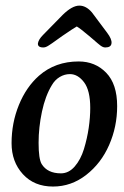

<svg xmlns="http://www.w3.org/2000/svg" viewBox="-20 -663 450 697"><path d="M206.5 -532.7Q197.8 -526.9 186.3 -518.3Q174.8 -509.8 169.2 -506.1Q163.6 -502.4 157 -498Q150.4 -493.7 145.8 -492.2Q141.1 -490.7 137.2 -490.7Q116.2 -490.7 117.7 -505.9Q120.1 -520 136.2 -536.1L207.5 -608.9Q241.7 -642.6 268.1 -642.6Q292.5 -642.6 313.5 -618.2L369.1 -543.9Q386.7 -520.5 384.8 -505.9Q383.3 -490.7 362.3 -490.7Q358.4 -490.7 354.2 -492.2Q350.1 -493.7 344.5 -497.8Q338.9 -502 334.2 -506.1Q329.6 -510.3 320.1 -518.3Q310.5 -526.4 303.2 -532.7Q272 -559.1 258.8 -566.9Q248.5 -561.5 206.5 -532.7ZM22 -143.1Q22 -216.8 48.6 -282Q75.2 -347.2 121.6 -388.2Q180.7 -439.9 265.6 -439.9Q325.7 -439.9 365.5 -398.9Q405.3 -357.9 405.3 -277.8Q405.3 -203.1 376.2 -136.7Q347.2 -70.3 293 -28.1Q238.8 14.2 172.4 14.2Q104 14.2 63 -30.8Q22 -75.7 22 -143.1ZM201.2 -33.7Q229.5 -33.7 251.2 -58.6Q272.9 -83.5 284.7 -121.8Q296.4 -160.2 302 -198.5Q307.6 -236.8 307.6 -271Q307.6 -334.5 285.2 -364.3Q262.7 -394 233.9 -394Q214.4 -394 196.8 -383.5Q179.2 -373 168 -353.5Q144.5 -314.9 132.3 -257.6Q120.1 -200.2 120.1 -144.5Q120.1 -85.9 131.3 -67.4Q152.3 -33.7 201.2 -33.7Z"/></svg>

Font: Cooper* Medium
Style: Italic
Weight: 500
Italic angle: -7°
Designer: Owen Earl
Foundry: indestructible type*
Version: Version 0.001